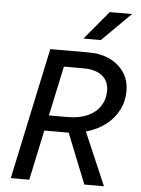

<svg xmlns="http://www.w3.org/2000/svg" viewBox="-60 -957 739 1004"><g transform="rotate(5 309.5 -455.0)"><path d="M35 0 182 -690H386Q448 -690 495.5 -667Q543 -644 570.5 -603Q598 -562 598 -506Q598 -452 574.5 -406Q551 -360 508 -327Q465 -294 405 -277L524 0H421L316 -263Q311 -263 306 -263Q301 -263 296 -263H188L132 0ZM205 -344H303Q364 -344 407.5 -363.5Q451 -383 474 -418Q497 -453 497 -498Q497 -549 462.5 -577Q428 -605 363 -605H261ZM350 -760 475 -910H592L441 -760Z"/></g></svg>

Font: Radio Canada
Style: Italic
Weight: 400
Italic angle: -12°
Designer: Charles Daoud, Etienne Aubert Bonn, Alexandre Saumier Demers, Jacques Le Bailly
Foundry: Radio-Canada
Version: Version 2.104;gftools[0.9.28.dev5+ged2979d]